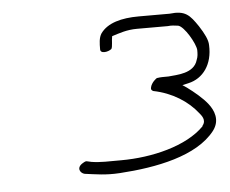

<svg xmlns="http://www.w3.org/2000/svg" viewBox="-35 -684 490 409"><g transform="rotate(-5 210.0 -480.0)"><path d="M129 -343C114 -334 122 -322 131 -320C155 -317 175 -313 206 -315C285 -320 372 -337 411 -387C428 -409 418 -431 407 -445C397 -458 379 -473 364 -484L355 -490L368 -493C400 -500 421 -529 419 -570C419 -581 412 -595 401 -612C384 -637 375 -648 341 -644H275C238 -644 208 -636 193 -615C187 -606 187 -593 187 -582C186 -571 204 -574 211 -580C214 -585 213 -598 215 -607C231 -612 247 -618 269 -618H335C342 -619 350 -618 357 -617C370 -614 392 -576 393 -562C393 -554 393 -548 390 -541C382 -512 344 -513 327 -511H326C317 -511 309 -511 304 -510H303C301 -510 290 -501 288 -491C287 -487 288 -485 292 -483C332 -475 365 -454 386 -427C389 -423 400 -412 390 -400V-399C352 -360 277 -342 211 -342C185 -342 167 -341 148 -344L139 -346C136 -347 134 -346 129 -343Z"/></g></svg>

Font: Stray Cat
Style: LtExtObl
Weight: 300
Version: Version 1.0